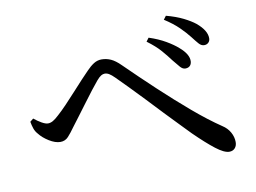

<svg xmlns="http://www.w3.org/2000/svg" viewBox="-72 -815 1143 857"><g transform="rotate(-10 500.0 -386.5)"><path d="M874 -551Q861 -551 850 -563.5Q839 -576 823 -597Q806 -619 780.5 -644Q755 -669 716 -694L728 -710Q773 -698 805 -682Q837 -666 857 -650Q901 -613 901 -578Q901 -566 893.5 -558.5Q886 -551 874 -551ZM773 -463Q761 -463 750 -475.5Q739 -488 723 -508Q706 -531 683.5 -557Q661 -583 623 -611L635 -627Q678 -613 710.5 -594Q743 -575 763 -557Q804 -522 802 -490Q801 -477 793.5 -470Q786 -463 773 -463ZM902 -63Q879 -63 841.5 -92Q804 -121 751 -173Q733 -192 704 -221.5Q675 -251 641.5 -286.5Q608 -322 574 -358Q540 -394 509.5 -425Q479 -456 458 -477Q444 -491 434 -497Q424 -503 414 -503Q406 -503 397.5 -498Q389 -493 377 -479Q365 -465 346.5 -441Q328 -417 307.5 -389.5Q287 -362 267.5 -336Q248 -310 235 -293Q218 -269 203.5 -253Q189 -237 167 -237Q144 -237 116.5 -254Q89 -271 73 -292Q63 -303 58 -317.5Q53 -332 50 -349L65 -361Q82 -347 99 -337.5Q116 -328 127 -328Q138 -328 149.5 -334.5Q161 -341 177 -356Q195 -372 218 -396Q241 -420 264.5 -446Q288 -472 309 -494.5Q330 -517 342 -529Q359 -547 375.5 -557.5Q392 -568 411 -568Q433 -568 453 -559Q473 -550 496 -527Q561 -463 630 -398.5Q699 -334 766 -277Q833 -220 891 -181Q913 -167 925 -145.5Q937 -124 937 -101Q937 -84 927.5 -73.5Q918 -63 902 -63Z"/></g></svg>

Font: Noto Serif JP ExtraLight Medium
Style: Regular
Weight: 500
Version: Version 2.003-H1;hotconv 1.1.1;makeotfexe 2.6.0